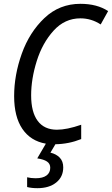

<svg xmlns="http://www.w3.org/2000/svg" viewBox="-20 -745 586 1005"><path d="M143 -246Q143 -158 177.5 -112Q212 -66 278 -66Q330 -66 405 -92V-17Q340 9 270 10L244 54Q274 61 292.5 80Q311 99 311 131Q311 181 274 210.5Q237 240 176 240Q145 240 122 234V183Q142 188 167 188Q204 188 223.5 173.5Q243 159 243 133Q243 112 226 100.5Q209 89 175 84L220 7Q140 -7 97 -70.5Q54 -134 54 -242Q54 -352 94 -464Q134 -576 212.5 -650.5Q291 -725 401 -725Q488 -725 546 -687L507 -617Q458 -649 401 -649Q319 -649 260.5 -584.5Q202 -520 172.5 -426Q143 -332 143 -246Z"/></svg>

Font: Noto Sans UI Narrow
Style: Italic
Weight: 400
Width: 4
Italic angle: -12°
Designer: Monotype Design Team
Foundry: Monotype Imaging Inc.
Version: Version 1.001